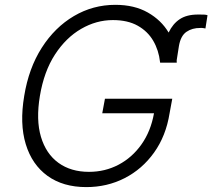

<svg xmlns="http://www.w3.org/2000/svg" viewBox="-20 -757 871 787"><path d="M636.4 -500Q636.4 -501.4 636 -502.8Q630.7 -551.1 608 -590Q585.2 -628.9 544.2 -651.8Q503.2 -674.7 442.8 -674.7Q375 -674.7 312.9 -638.8Q250.7 -603 205.4 -533.6Q160.2 -464.1 143.5 -363.6Q127.1 -265.6 147.9 -196Q168.7 -126.4 219.6 -89.5Q270.6 -52.6 344.8 -52.6Q410.5 -52.6 466.1 -81.9Q521.7 -111.2 559.8 -165Q598 -218.8 611.2 -292.6H399.1L410.2 -352.3H686.1L675.1 -292.6Q660.2 -199.6 611.5 -131.6Q562.9 -63.6 490.9 -26.8Q419 9.9 333.8 9.9Q238.6 9.9 174.9 -36Q111.2 -82 85.6 -166Q60 -250 79.2 -363.6Q97.7 -477.6 151.3 -561.4Q204.9 -645.2 283 -691.2Q361.2 -737.2 452.8 -737.2Q530.5 -737.2 585.8 -705.8Q641 -674.4 671.2 -623.6Q688.2 -659.4 716.8 -678.4Q745.4 -697.4 791.2 -697.4Q793.3 -697.4 797.6 -697.4Q807.2 -697.4 816.4 -697.1Q825.6 -696.7 830.6 -694.6L822.1 -640.3Q818.9 -641 813 -641.9Q807.2 -642.8 801.5 -642.4Q767.8 -642.8 744.1 -626.4Q720.5 -610.1 713.4 -568.2L704.2 -509.9Q704.5 -505 704.5 -500Z"/></svg>

Font: Inter UI Light
Style: Italic
Weight: 300
Italic angle: 9.39999°
Designer: Rasmus Andersson
Foundry: rsms
Version: 3.2;8d6f07862